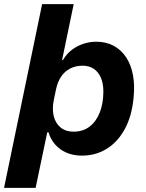

<svg xmlns="http://www.w3.org/2000/svg" viewBox="-47 -749 710 936"><path d="M-27.3 167 158.4 -729H312.3L255.6 -456.1H260Q284.1 -498.4 328.4 -522Q372.6 -545.6 422.7 -545.6Q470.4 -545.6 506.9 -525.9Q543.4 -506.3 567.6 -470.1Q591.7 -433.9 601.1 -383.6Q610.6 -333.3 604.1 -271.7Q595.6 -182.6 561.3 -119.7Q527 -56.9 473.3 -23.6Q419.6 9.7 351.9 9.7Q311.1 9.7 277.9 -4.4Q244.6 -18.6 222 -44.4Q199.4 -70.3 189.4 -103.9H183.3L126.6 167ZM311.4 -107.1Q357.6 -107.1 389.8 -131.9Q422 -156.6 439.4 -200.7Q456.9 -244.9 456.9 -303.4Q456.9 -342.7 444.6 -370.7Q432.3 -398.7 409.9 -413.7Q387.4 -428.7 356.3 -428.7Q322.3 -428.7 295.7 -415.3Q269.1 -401.9 251.7 -376.5Q234.3 -351.1 226.6 -315.7L215.3 -261.6Q206.3 -217.3 215.1 -182.3Q223.9 -147.3 248.7 -127.2Q273.6 -107.1 311.4 -107.1Z"/></svg>

Font: Mona Sans ExtraLight
Style: Italic
Weight: 200
Italic angle: -11.6951°
Designer: Deni Anggara
Foundry: GitHub
Version: Version 2.000